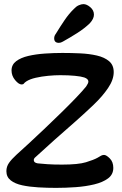

<svg xmlns="http://www.w3.org/2000/svg" viewBox="-20 -902 592 932"><path d="M266 -694Q243 -694 243 -716Q243 -728 251 -738Q271 -771 293 -803.5Q315 -836 339 -859Q350 -871 362.5 -876.5Q375 -882 385 -882Q401 -882 418.5 -867Q436 -852 436 -831Q436 -811 416 -789Q390 -764 355.5 -742Q321 -720 285 -700Q275 -694 266 -694ZM252 10Q209 10 166 7.5Q123 5 88 -2.5Q53 -10 32 -26.5Q11 -43 11 -71Q11 -93 23.5 -111Q36 -129 60 -151Q81 -170 116.5 -202.5Q152 -235 194 -275Q236 -315 276.5 -354.5Q317 -394 349.5 -428Q382 -462 398 -482Q409 -498 409 -506Q409 -519 389 -526Q374 -531 343.5 -534Q313 -537 272 -537Q245 -537 213.5 -534Q182 -531 153.5 -524.5Q125 -518 108 -507Q99 -501 96 -496.5Q93 -492 85 -492Q71 -492 53.5 -513Q36 -534 36 -560Q36 -588 58.5 -605Q81 -622 117.5 -630.5Q154 -639 197.5 -642Q241 -645 283 -645Q325 -645 369 -643Q413 -641 450 -632.5Q487 -624 509.5 -605Q532 -586 532 -552Q532 -515 504.5 -474.5Q477 -434 434.5 -393.5Q392 -353 348 -314Q296 -269 243.5 -222Q191 -175 153 -140Q144 -133 144 -125Q144 -112 163 -109Q181 -107 210 -105Q239 -103 281 -103Q360 -103 397.5 -114.5Q435 -126 453 -136Q464 -143 471 -146.5Q478 -150 485 -150Q496 -150 513 -133Q530 -116 530 -87Q530 -55 504.5 -36Q479 -17 437.5 -7Q396 3 347.5 6.5Q299 10 252 10Z"/></svg>

Font: Akaya Telivigala
Style: Regular
Weight: 400
Designer: Vaishnavi Murthy Yerkadithaya, Juan Luis Blanco Aristondo
Version: Version 1.002; ttfautohint (v1.8.3)